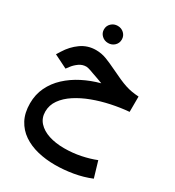

<svg xmlns="http://www.w3.org/2000/svg" viewBox="-234 -811 1167 1283"><g transform="rotate(30 349.5 -169.5)"><path d="M223.1 -611.2Q223.1 -583.2 243.2 -564.2Q263.2 -545.1 292.1 -545.1Q321 -545.1 340.9 -564.1Q360.7 -583.1 360.7 -611.1Q360.7 -639.1 340.9 -658.2Q321.1 -677.3 292.2 -677.3Q263.3 -677.3 243.2 -658.2Q223.1 -639.2 223.1 -611.2ZM647.8 -337.4Q619.2 -339.2 594.6 -343.3Q570 -347.4 544 -355.9Q518.1 -364.3 486.2 -378.5Q454.3 -392.7 410.5 -414Q369.7 -434 330.3 -449.4Q290.9 -464.8 247.2 -464.8Q183.7 -464.8 132.8 -428.7Q82 -392.6 47.8 -337L28.7 -306.3L131.7 -255L150 -279.2Q167.1 -301.6 191.9 -319Q216.6 -336.4 246.7 -336.4Q252 -336.4 260.7 -334.3Q269.4 -332.1 281.7 -328.1Q294 -324 309.3 -318.1Q318.9 -315 332.3 -310.2Q345.8 -305.4 360.5 -300Q375.3 -294.6 387.8 -289.7Q317.6 -270.9 255 -239Q192.5 -207 144.7 -162.5Q96.8 -118 69.5 -61.3Q42.2 -4.5 42.2 63.9Q42.2 137 69.8 188.9Q97.5 240.8 145.8 273.7Q194.2 306.6 257.2 322Q320.1 337.4 391.1 337.4Q459.9 337.4 530.2 325.3Q600.5 313.2 663.4 287.3L627.2 165Q577.6 185.1 515.9 197.8Q454.2 210.4 388.1 210.4Q323.2 210.4 271 193.5Q218.9 176.5 188.5 143Q158.1 109.6 158.1 60.5Q158.1 10.4 187.4 -30.8Q216.6 -72 266.6 -104.6Q316.6 -137.2 379.7 -160.7Q442.8 -184.3 512 -198.9Q581.1 -213.5 647.4 -219Z"/></g></svg>

Font: Vazirmatn RD NL
Style: Regular
Weight: 400
Designer: Saber Rastikerdar
Foundry: Saber Rastikerdar
Version: Version 32.101